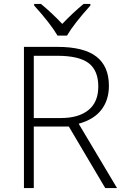

<svg xmlns="http://www.w3.org/2000/svg" viewBox="-20 -951 634 971"><path d="M150.9 -311V0H101.1V-713.9H271Q403.8 -713.9 467.3 -664.8Q530.8 -615.7 530.8 -517.1Q530.8 -445.3 492.9 -396Q455.1 -346.7 377.9 -325.2L571.8 0H512.2L328.1 -311ZM150.9 -354H287.1Q377.4 -354 427.2 -394.3Q477.1 -434.6 477.1 -513.2Q477.1 -594.7 428.2 -631.8Q379.4 -668.9 269 -668.9H150.9ZM437 -922.9Q354 -831.1 318.8 -771H271Q233.9 -833.5 152.8 -922.9V-931.2H187Q242.7 -885.3 294.9 -830.1Q347.7 -885.7 402.8 -931.2H437Z"/></svg>

Font: JBL Sans
Style: Light
Weight: 300
Version: Version 1.10